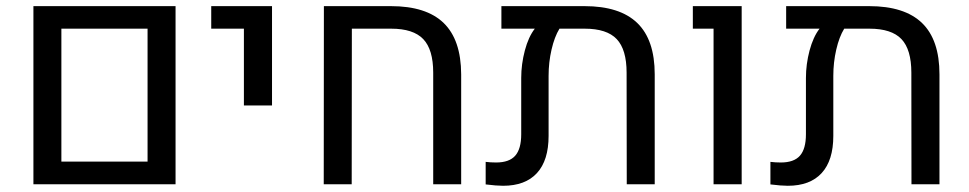

<svg xmlns="http://www.w3.org/2000/svg" viewBox="-20 -595 3128 620"><path d="M87.9 -575.2H546.9V0H87.9ZM456.5 -73.2V-502.4H178.2V-73.2Z M767.6 -502.4H662.1V-575.2H858.4V-254.4H767.6Z M1025.9 -575.2H1242.2Q1356.4 -575.2 1412.6 -520.8Q1468.8 -466.3 1469.2 -355V0H1378.9V-360.4Q1378.9 -435.1 1346.7 -468.8Q1314.5 -502.4 1243.2 -502.4H1116.2L1115.7 0H1025.4Z M2094.2 -355V0H2003.9L2003.4 -360.4Q2003.4 -435.1 1971.4 -468.8Q1939.5 -502.4 1868.2 -502.4H1786.6Q1770.5 -476.1 1761 -434.8Q1751.5 -393.6 1751.5 -350.1V-156.2Q1751.5 -77.1 1713.9 -36.1Q1676.3 4.9 1604.5 4.9Q1583.5 4.9 1548.3 0.5V-72.3Q1564 -70.3 1582 -70.3Q1624.5 -70.3 1643.8 -92.3Q1663.1 -114.3 1663.1 -161.6V-343.3Q1663.1 -387.7 1674.8 -431.9Q1686.5 -476.1 1707 -502.4H1599.1V-575.2H1867.2Q1981.4 -575.2 2037.8 -520.8Q2094.2 -466.3 2094.2 -355Z M2284.2 -502.4H2217.3V-575.2H2375V0H2284.2Z M3013.7 -355V0H2923.3L2922.9 -360.4Q2922.9 -435.1 2890.9 -468.8Q2858.9 -502.4 2787.6 -502.4H2706.1Q2689.9 -476.1 2680.4 -434.8Q2670.9 -393.6 2670.9 -350.1V-156.2Q2670.9 -77.1 2633.3 -36.1Q2595.7 4.9 2523.9 4.9Q2502.9 4.9 2467.8 0.5V-72.3Q2483.4 -70.3 2501.5 -70.3Q2543.9 -70.3 2563.2 -92.3Q2582.5 -114.3 2582.5 -161.6V-343.3Q2582.5 -387.7 2594.2 -431.9Q2606 -476.1 2626.5 -502.4H2518.6V-575.2H2786.6Q2900.9 -575.2 2957.3 -520.8Q3013.7 -466.3 3013.7 -355Z"/></svg>

Font: Heebo
Style: Regular
Weight: 400
Designer: Oded Ezer
Foundry: Meir Sadan
Version: Version 2.001; ttfautohint (v1.5.14-ce02) -l 8 -r 50 -G 200 